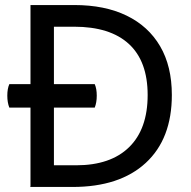

<svg xmlns="http://www.w3.org/2000/svg" viewBox="-20 -742 757 762"><path d="M100 0 101 -4V-315H17Q9 -335 9 -362.5Q9 -390 17 -408H101V-722H275Q396 -722 482.5 -680Q569 -638 615.5 -558.5Q662 -479 662 -365Q662 -191 558.5 -95.5Q455 0 268 0ZM194 -86H282Q419 -86 492.5 -158Q566 -230 566 -365Q566 -499 491.5 -567.5Q417 -636 274 -636H194V-408H356Q364 -390 364 -362.5Q364 -335 356 -315H194Z"/></svg>

Font: Borel
Style: Regular
Weight: 400
Designer: Rosalie Wagner
Foundry: ANRT
Version: Version 1.007; ttfautohint (v1.8.4.7-5d5b)